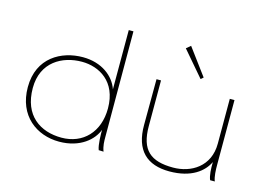

<svg xmlns="http://www.w3.org/2000/svg" viewBox="-91 -845 1433 1030"><g transform="rotate(15 625.0 -329.5)"><path d="M302 10C420 10 488 -54 509 -111C509 -87 509 -29 520 -1L547 0C536 -29 536 -55 536 -79L535 -665H509V-336C486 -404 415 -461 310 -461C191 -461 65 -394 65 -230C65 -70 178 10 302 10ZM309 -14C191 -14 92 -79 92 -232C92 -376 202 -436 311 -436C406 -436 510 -380 510 -230C510 -98 428 -14 309 -14Z M949 -511 963 -523 854 -670 830 -650ZM915 11C1038 11 1102 -43 1128 -98C1127 -61 1129 -23 1139 0H1165C1155 -24 1154 -62 1154 -89V-449H1128V-200C1128 -73 1029 -14 929 -14C804 -14 746 -62 746 -196V-449H721L720 -196C719 -53 791 11 915 11Z"/></g></svg>

Font: Inconsolata Expanded ExtraLight
Style: Regular
Weight: 200
Width: 7
Monospace: yes
Designer: Raph Levien, Cyreal, Brenton Simpson
Foundry: Raph Levien, Cyreal, Google
Version: Version 3.100